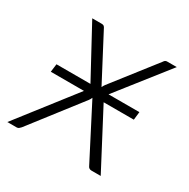

<svg xmlns="http://www.w3.org/2000/svg" viewBox="-124 -610 712 722"><g transform="rotate(30 232.0 -249.0)"><path d="M48 -280.5H195.5L78 -497.5H118Q124.5 -497.5 127.5 -495.8Q130.5 -494 133 -490L237.5 -291Q241 -298.5 245.5 -304.5L389.5 -489Q394.5 -497.5 403 -497.5H445L274 -280.5H408L404 -245.5H273L402 0H362Q350 0 345.5 -11L228 -239Q225 -231.5 220.5 -225.5L53.5 -10Q50 -6 46.2 -3Q42.5 0 36.5 0H-3.5L187.5 -245.5H43.5Z"/></g></svg>

Font: Lato Light
Style: Italic
Weight: 300
Italic angle: -7°
Designer: Lukasz Dziedzic
Foundry: tyPoland Lukasz Dziedzic
Version: Version 2.007; 2014-02-27